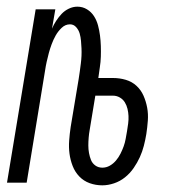

<svg xmlns="http://www.w3.org/2000/svg" viewBox="-20 -548 540 576"><path d="M287 8Q267 8 249 1.5Q231 -5 218 -18.5Q205 -32 198 -50Q191 -68 188.5 -87Q186 -106 187.5 -126.5Q189 -147 192 -167L216 -311Q218 -323 219.5 -334.5Q221 -346 222.5 -357.5Q224 -369 224.5 -380.5Q225 -392 224.5 -403Q224 -414 223 -425.5Q222 -437 219 -447.5Q216 -458 208.5 -466.5Q201 -475 190 -475Q176 -475 165 -464.5Q154 -454 147 -441.5Q140 -429 135 -415.5Q130 -402 126.5 -389Q123 -376 120 -362.5Q117 -349 115 -335L60 0H1L87 -520H146L136 -462Q141 -474 148.5 -485.5Q156 -497 165 -506.5Q174 -516 186.5 -522Q199 -528 212 -528Q228 -528 241 -520Q254 -512 262 -499.5Q270 -487 274 -472Q278 -457 280 -441.5Q282 -426 282.5 -410Q283 -394 282.5 -378Q282 -362 279.5 -346Q277 -330 275 -314H319Q339 -314 357.5 -308.5Q376 -303 389.5 -290.5Q403 -278 410.5 -261Q418 -244 421.5 -225Q425 -206 423.5 -186Q422 -166 419 -146Q416 -128 411.5 -110.5Q407 -93 399.5 -76.5Q392 -60 381 -44Q370 -28 355 -16Q340 -4 322 2Q304 8 287 8ZM287 -45Q299 -45 309.5 -51Q320 -57 328 -66.5Q336 -76 341.5 -87Q347 -98 351 -109Q355 -120 357 -131.5Q359 -143 361 -154Q363 -166 364.5 -177.5Q366 -189 365.5 -200Q365 -211 362.5 -221.5Q360 -232 354.5 -241Q349 -250 339.5 -255.5Q330 -261 319 -261H266L249 -158Q247 -147 246 -135Q245 -123 245 -111.5Q245 -100 247 -89Q249 -78 253 -68Q257 -58 266 -51.5Q275 -45 287 -45Z"/></svg>

Font: Iosevka Light
Style: Italic
Weight: 300
Italic angle: -9°
Monospace: yes
Designer: Belleve Invis
Foundry: Belleve Invis
Version: Version 32.5.0; ttfautohint (v1.8.4)